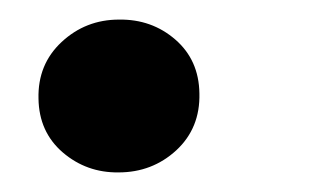

<svg xmlns="http://www.w3.org/2000/svg" viewBox="-20 -171 328 197"><path d="M19.5 -69.8Q18.6 -105 43.2 -127.9Q67.9 -150.9 102.1 -150.9Q135.7 -151.4 159.9 -130.4Q184.1 -109.4 184.6 -75.2Q185.5 -39.6 160.9 -16.8Q136.2 5.9 101.6 5.9Q68.8 6.3 44.4 -14.6Q20 -35.6 19.5 -69.8Z"/></svg>

Font: Roboto ExtraBold
Style: Italic
Weight: 800
Designer: Christian Robertson
Foundry: Google
Version: Version 3.009; 2024